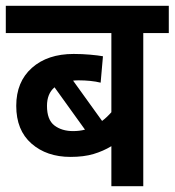

<svg xmlns="http://www.w3.org/2000/svg" viewBox="-20 -642 602 662"><path d="M562 -528H474V0H364V-138Q336 -121 302.5 -111Q269 -101 223 -101Q141 -101 88.5 -147Q36 -193 36 -277Q36 -360 90 -408Q144 -456 234 -456Q263 -456 291 -453.5Q319 -451 335 -448L327 -357Q311 -361 291.5 -363Q272 -365 251 -365Q241 -365 232 -364L332 -225Q348 -237 364 -255V-528H0V-622H562ZM142 -277Q142 -229 167.5 -209.5Q193 -190 232 -190Q254 -190 273 -195L168 -341Q142 -319 142 -277Z"/></svg>

Font: Noto Sans SemiCondensed SemiBold
Style: Regular
Weight: 600
Width: 4
Designer: Monotype Design Team
Foundry: Monotype Imaging Inc.
Version: Version 2.013; ttfautohint (v1.8.4.7-5d5b)